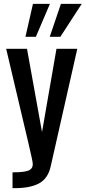

<svg xmlns="http://www.w3.org/2000/svg" viewBox="-20 -831 444 996"><path d="M45 145V63Q104 63 127 54Q150 45 150 20Q150 11 143 -20Q136 -51 128 -86L12 -578H120L198 -146L273 -578H381L243 32Q229 95 183 120Q137 145 58 145ZM238 -640 296 -811H404L293 -640ZM112 -640 151 -811H239L166 -640Z"/></svg>

Font: Oswald
Style: Regular
Weight: 400
Designer: Vernon Adams
Foundry: Vernon Adams
Version: Version 4.103; ttfautohint (v1.8.3)